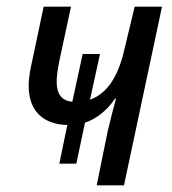

<svg xmlns="http://www.w3.org/2000/svg" viewBox="-20 -556 516 576"><path d="M270 0H352L466 -536H384L353 -407C332 -314 293 -272 250 -257L280 -394H228L197 -251C165 -253 150 -275 150 -310C150 -326 153 -348 158 -373L193 -536H111L78 -380C72 -353 66 -325 66 -299C66 -223 109 -183 182 -181L158 -65H209L235 -188C271 -200 303 -227 325 -260H328C320 -231 312 -200 303 -162Z"/></svg>

Font: Noto Sans Display SemiCondensed
Style: Italic
Weight: 400
Width: 4
Italic angle: -12°
Designer: Monotype Design Team
Foundry: Monotype Imaging Inc.
Version: Version 1.900